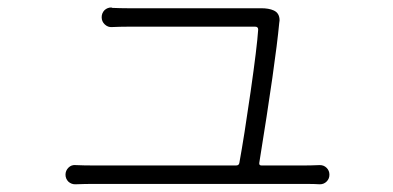

<svg xmlns="http://www.w3.org/2000/svg" viewBox="-20 -512 1040 508"><path d="M666 -81.1Q665 -74.2 671.9 -74.2H785.2Q801.8 -74.2 826.2 -75.2Q836.9 -75.2 844.2 -67.9Q851.6 -60.5 851.6 -49.8Q851.6 -39.1 844.2 -31.7Q836.9 -24.4 826.2 -24.4Q812.5 -25.4 788.1 -25.4H226.6Q205.1 -25.4 179.7 -24.4Q179.7 -24.4 178.7 -24.4Q168.9 -24.4 161.1 -31.2Q153.3 -39.1 153.3 -49.8Q153.3 -60.5 161.1 -68.4Q168.9 -76.2 179.7 -75.2Q202.1 -74.2 226.6 -74.2H604.5Q612.3 -74.2 613.3 -81.1Q626 -150.4 643.1 -269.5Q660.2 -388.7 663.1 -433.6Q663.1 -441.4 655.3 -441.4H318.4Q297.9 -441.4 276.4 -440.4Q265.6 -439.5 257.3 -447.3Q249 -455.1 249 -466.3Q249 -477.5 256.8 -485.4Q264.6 -492.2 274.4 -492.2Q275.4 -492.2 276.4 -491.2Q297.9 -490.2 317.4 -490.2H649.4Q656.2 -490.2 662.1 -490.2Q667 -490.2 670.9 -490.2Q691.4 -490.2 704.1 -484.4Q719.7 -477.5 719.7 -458L718.8 -451.2Q709 -346.7 666 -81.1Z"/></svg>

Font: Gen Jyuu Gothic Light
Style: Regular
Weight: 200
Designer: [Source Han Sans]
Ryoko NISHIZUKA  (kana & ideographs); Paul D. Hunt (Latin, Greek & Cyrillic); Wenlong ZHANG  (bopomofo
Version: Version 1.002.20150607